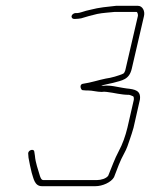

<svg xmlns="http://www.w3.org/2000/svg" viewBox="-20 -643 516 660"><path d="M234 -578H240C246 -578 253 -579 259 -580C277 -586 294 -590 314 -595C333 -599 357 -600 374 -602H449C453 -602 455 -591 454 -588L412 -407C411 -402 410 -398 408 -395C408 -394 406 -392 404 -390C389 -383 361 -375 344 -373C319 -368 293 -359 265 -355C251 -353 258 -333 264 -333C272 -332 278 -332 283 -332C298 -332 313 -327 330 -327C335 -328 340 -328 347 -327C374 -324 395 -317 424 -317C428 -316 431 -315 435 -313C441 -312 440 -306 440 -300L418 -204C411 -175 401 -147 388 -123C374 -97 364 -68 352 -39C345 -29 327 -24 313 -24H129C122 -24 119 -33 117 -39C111 -60 102 -83 100 -108L98 -121C97 -134 75 -127 77 -114L78 -101C81 -84 85 -65 89 -49C95 -32 98 -3 124 -3H308C332 -3 362 -16 372 -34C383 -63 393 -91 407 -116C416 -132 421 -148 427 -166L433 -184C435 -190 437 -197 439 -204L461 -301C465 -332 444 -336 415 -339L402 -341C382 -344 360 -351 334 -348C333 -348 329 -349 328 -349C343 -353 352 -354 368 -358C401 -367 424 -369 433 -407L475 -588C479 -605 470 -623 454 -623H379C350 -620 319 -617 293 -610L276 -606C268 -604 253 -598 245 -598H239C234 -598 227 -593 226 -588C225 -583 229 -578 234 -578Z"/></svg>

Font: Electronic
Style: ThnIt
Weight: 100
Version: Version 1.011